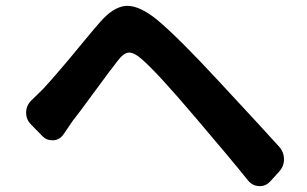

<svg xmlns="http://www.w3.org/2000/svg" viewBox="-20 -680 1040 650"><path d="M195.3 -225.6Q182.6 -207 161.1 -205.1Q158.2 -205.1 156.2 -205.1Q136.7 -205.1 123 -219.7L83 -260.7Q68.4 -276.4 68.4 -297.9Q68.4 -322.3 85.9 -339.8Q98.6 -351.6 125 -377.9Q140.6 -394.5 166.5 -424.3Q192.4 -454.1 210 -475.1Q227.5 -496.1 266.6 -543.5Q305.7 -590.8 317.4 -603.5Q363.3 -657.2 407.2 -660.2Q409.2 -660.2 411.1 -660.2Q454.1 -660.2 512.7 -612.3Q584 -552.7 716.8 -409.2Q872.1 -242.2 924.8 -183.6Q941.4 -165 941.4 -140.6Q941.4 -116.2 923.8 -97.7L894.5 -65.4Q879.9 -49.8 859.4 -49.8Q858.4 -49.8 857.4 -49.8Q835 -50.8 820.3 -68.4Q755.9 -148.4 641.6 -282.2Q510.7 -436.5 459 -480.5Q434.6 -502 417 -502Q417 -502 416 -502Q398.4 -501 377.9 -473.6Q355.5 -445.3 298.3 -367.2Q241.2 -289.1 226.6 -271.5Z"/></svg>

Font: Gen Jyuu Gothic Monospace Bold
Style: Bold
Weight: 700
Designer: [Source Han Sans]
Ryoko NISHIZUKA  (kana & ideographs); Paul D. Hunt (Latin, Greek & Cyrillic); Wenlong ZHANG  (bopomofo
Version: Version 1.002.20150607